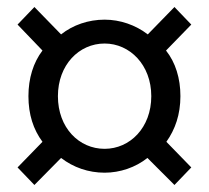

<svg xmlns="http://www.w3.org/2000/svg" viewBox="-20 -642 595 547"><path d="M78 -115 154 -192C189 -165 232 -150 278 -150C322 -150 366 -165 400 -192L477 -115L525 -165L454 -238C479 -273 494 -316 494 -368C494 -419 480 -464 453 -498L525 -572L477 -622L401 -544C366 -571 322 -586 278 -586C232 -586 188 -571 154 -544L78 -622L30 -572L101 -498C75 -464 61 -419 61 -368C61 -316 75 -273 101 -238L30 -165ZM278 -218C205 -218 145 -278 145 -368C145 -457 205 -518 278 -518C350 -518 411 -457 411 -368C411 -278 350 -218 278 -218Z"/></svg>

Font: Source Han Sans JP
Style: Regular
Weight: 400
Designer: Ryoko NISHIZUKA 西塚涼子 (kana, bopomofo & ideographs); Paul D. Hunt (Latin, Greek & Cyrillic); Sandoll Communications 산돌커뮤니
Foundry: Adobe
Version: Version 2.004;hotconv 1.0.118;makeotfexe 2.5.65603